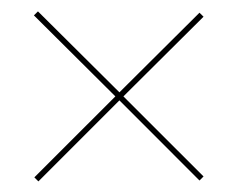

<svg xmlns="http://www.w3.org/2000/svg" viewBox="-20 -389 429 346"><path d="M49.2 -62.1 41.9 -69.4 187.9 -215.3 41.1 -361.3 48.4 -368.5 195.2 -222.6 339.5 -366.1 346.8 -358.9 202.4 -215.3 346.8 -71 339.5 -63.7 195.2 -208.1Z"/></svg>

Font: Playfair 144pt SemiCondensed Black
Style: Regular
Weight: 900
Width: 4
Designer: Claus Eggers Sørensen
Foundry: Claus Eggers Sørensen
Version: Version 2.203